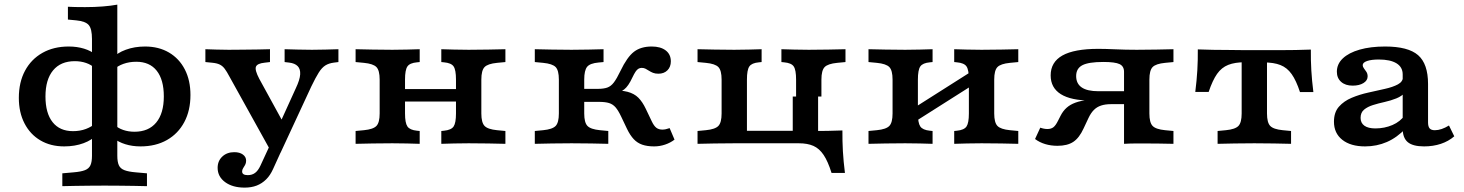

<svg xmlns="http://www.w3.org/2000/svg" viewBox="-20 -633 6445 845"><path d="M440.5 183.9Q403.7 183.9 371.7 184.3Q339.7 184.7 310.9 185.1Q282.1 185.5 254.3 186.3V129.8L304.3 125.4Q336.6 122.7 353.9 115.9Q371.3 109.1 378 94.3Q384.8 79.5 384.8 52.6V-461.6Q384.8 -506.1 370.6 -522.7Q356.4 -539.4 315.5 -543.4L278.9 -546.9V-603.3Q294.1 -602.5 310.8 -602.1Q327.5 -601.7 354.2 -601.7Q396.8 -601.7 432.6 -604.6Q468.4 -607.4 496.3 -612.6V-603.3V52.6Q496.3 79.5 503.1 94.3Q509.8 109.1 527.6 115.9Q545.3 122.7 576.8 125.4L626.8 129.8V186.3Q599.4 185.5 570.4 185.1Q541.4 184.7 509.6 184.3Q477.8 183.9 440.5 183.9ZM262.5 11.3Q202.5 11.3 157.7 -15.2Q112.8 -41.6 87.9 -89.9Q62.9 -138.1 62.9 -202.2Q62.9 -271.1 90.1 -321.7Q117.2 -372.3 166.7 -400.3Q216.1 -428.3 282.7 -428.3Q318.9 -428.3 350 -418.8Q381 -409.2 401.5 -392L396.3 -333.7Q382.1 -347.8 359.1 -355.8Q336.1 -363.8 309.1 -363.8Q247.2 -363.8 213.6 -323.3Q180.1 -282.8 180.1 -208.4Q180.1 -135 211.5 -95.4Q242.9 -55.8 301.4 -55.8Q332.4 -55.8 358.2 -65.5Q384 -75.3 399.3 -90.1L403.4 -38.7Q386.1 -17.2 347.9 -2.9Q309.7 11.3 262.5 11.3ZM598.4 11.3Q562.2 11.3 531.5 1.7Q500.9 -7.8 479.6 -25.1L484.8 -83.3Q499 -69.2 522 -61.2Q545 -53.2 572 -53.2Q633.9 -53.2 667.5 -93.7Q701 -134.2 701 -208.6Q701 -282.1 669.8 -321.7Q638.5 -361.2 579.7 -361.2Q549.1 -361.2 523.1 -351.9Q497.1 -342.6 481.8 -327L477.7 -378.4Q495 -399.9 533.6 -414.1Q572.2 -428.3 618.6 -428.3Q678.6 -428.3 723.6 -401.9Q768.7 -375.4 793.4 -327.4Q818.2 -279.4 818.2 -214.9Q818.2 -146.3 791 -95.5Q763.9 -44.7 714.6 -16.7Q665.3 11.3 598.4 11.3Z M1175.6 38.9 989.9 -295.8Q978.3 -317.8 969 -330.2Q959.8 -342.7 947.1 -348.9Q934.5 -355.1 912.2 -357.1L883.9 -359.9V-416.4Q902.7 -415.6 932.8 -414.8Q962.9 -413.9 985.5 -413.9H987H988Q1013.7 -413.9 1048.7 -414.4Q1083.6 -414.8 1116.3 -415.2Q1149.1 -415.6 1168.2 -416.4V-359.9L1144.6 -357.1Q1112 -353.8 1106.4 -339.3Q1100.8 -324.7 1121.2 -285.9L1232.1 -83.6L1202 -68.8L1282 -244.8Q1299.7 -282.1 1301.1 -305.7Q1302.6 -329.3 1290 -342Q1277.4 -354.6 1252.7 -357.5L1232.6 -359.9V-416.4Q1260.4 -415.6 1291.3 -414.8Q1322.2 -413.9 1352.9 -413.9Q1383.5 -413.9 1413.1 -414.8Q1442.7 -415.6 1469.4 -416.4V-359.9L1450.1 -357.5Q1427.3 -354.7 1411.9 -345Q1396.5 -335.3 1382.9 -313.7Q1369.2 -292.1 1350.3 -252.9L1214.9 38.9ZM1056.5 192.7Q1003.7 192.7 970.8 168.6Q937.8 144.4 937.8 105.6Q937.8 75.3 958.4 56Q979 36.7 1011.1 36.7Q1034.7 36.7 1048.9 47.1Q1063.2 57.4 1063.2 74.4Q1063.2 84.8 1058.8 92.7Q1054.4 100.6 1050 107.3Q1045.6 114 1045.6 121.7Q1045.6 137.8 1070.5 137.8Q1089.3 137.8 1102.5 128Q1115.7 118.3 1125.9 96.6L1186.6 -34.7L1239.3 -15.5L1181.7 111.1Q1169.3 138.8 1151.1 156.7Q1133 174.6 1109.7 183.7Q1086.5 192.7 1056.5 192.7Z M2042.6 -2.4Q2007 -2.4 1978 -1.6Q1949 -0.8 1922.2 0V-56.5L1934.1 -57.7Q1966.1 -60.9 1976.4 -76.4Q1986.8 -91.9 1986.8 -133.6V-208.2H2098.4V-133.6Q2098.4 -93.6 2112.6 -78.8Q2126.7 -64 2167.6 -60L2204.3 -56.5V0Q2168.5 -0.8 2129.8 -1.6Q2091.1 -2.4 2042.6 -2.4ZM1706.7 -2.4Q1658.2 -2.4 1619.8 -1.6Q1581.3 -0.8 1545 0V-56.5L1581.7 -60Q1622.6 -64 1636.7 -78.8Q1650.9 -93.6 1650.9 -133.6V-282.7Q1650.9 -323.1 1636.7 -337.8Q1622.6 -352.4 1581.7 -356.4L1545 -359.9V-416.4Q1581.3 -415.6 1619.8 -414.8Q1658.2 -413.9 1706.7 -413.9Q1742.6 -413.9 1771.5 -414.8Q1800.3 -415.6 1827.1 -416.4V-359.9L1815.2 -358.7Q1783.6 -355.9 1773.1 -340.6Q1762.5 -325.3 1762.5 -282.7V-133.6Q1762.5 -91.9 1773.1 -76.4Q1783.6 -60.9 1815.2 -57.7L1827.1 -56.5V0Q1800.3 -0.8 1771.5 -1.6Q1742.6 -2.4 1706.7 -2.4ZM1986.8 -208.2V-282.7Q1986.8 -325.3 1976.4 -340.6Q1966.1 -355.9 1934.1 -358.7L1922.2 -359.9V-416.4Q1949 -415.6 1978 -414.8Q2007 -413.9 2042.6 -413.9Q2091.1 -413.9 2129.8 -414.8Q2168.5 -415.6 2204.3 -416.4V-359.9L2167.6 -356.4Q2126.7 -352.4 2112.6 -337.8Q2098.4 -323.1 2098.4 -282.7V-208.2ZM1718.2 -186.3V-241.1H2030.4V-186.3Z M2439.6 -208.2V-282.7Q2439.6 -323.1 2425.5 -337.8Q2411.3 -352.4 2370.4 -356.4L2333.7 -359.9V-416.4Q2370 -415.6 2408.5 -414.8Q2447 -413.9 2495.4 -413.9Q2537.2 -413.9 2571.2 -414.8Q2605.2 -415.6 2636.2 -416.4V-359.9L2614.5 -357.9Q2576.6 -354.6 2563.9 -338.9Q2551.2 -323.1 2551.2 -282.7V-208.2ZM2495.4 -2.4Q2447 -2.4 2408.5 -1.6Q2370 -0.8 2333.7 0V-56.5L2370.4 -60Q2411.3 -64 2425.5 -78.8Q2439.6 -93.6 2439.6 -133.6V-208.2H2551.2V-133.6Q2551.2 -93.6 2565.4 -78.8Q2579.6 -64 2620.5 -60L2657.1 -56.5V0Q2621.3 -0.8 2582.6 -1.6Q2543.9 -2.4 2495.4 -2.4ZM2858.7 11.3Q2828.7 11.3 2806.7 3.8Q2784.8 -3.8 2769 -20.7Q2753.2 -37.6 2739.7 -65.4L2713.6 -120.3Q2701.1 -146.7 2689.2 -160.5Q2677.2 -174.3 2660.5 -179.5Q2643.8 -184.7 2615.4 -184.7H2527.4V-241.9H2609.9Q2636.7 -241.9 2652.7 -247.6Q2668.7 -253.2 2681.6 -270.1Q2694.5 -287 2710.6 -320.7Q2740.1 -382.3 2770.3 -405.3Q2800.5 -428.3 2848.2 -428.3Q2887.4 -428.3 2909.9 -411Q2932.4 -393.7 2932.4 -362.9Q2932.4 -338.8 2917.5 -323.7Q2902.5 -308.6 2877.7 -308.6Q2863.7 -308.6 2853.9 -312.5Q2844.1 -316.5 2836.4 -321.5Q2828.7 -326.4 2821.2 -330.4Q2813.7 -334.3 2804.4 -334.3Q2796.4 -334.3 2789.8 -330.5Q2783.2 -326.7 2777 -317.4Q2770.8 -308 2763 -291.7Q2745.6 -253.8 2727.1 -239.5Q2708.6 -225.1 2675.7 -216.5L2662.2 -234.5Q2712.1 -236.8 2741.7 -229Q2771.4 -221.2 2789.5 -202.9Q2807.6 -184.7 2822.1 -154.2L2848.3 -99.3Q2857.9 -78.9 2868.6 -70.7Q2879.2 -62.6 2895.3 -62.6Q2909.1 -62.6 2927.1 -69.2L2948.6 -18.5Q2930.3 -4.4 2906.9 3.4Q2883.5 11.3 2858.7 11.3Z M3211.5 -2.4Q3163.1 -2.4 3124.6 -1.6Q3086.1 -0.8 3049.9 0V-56.5L3086.5 -60Q3127.4 -64 3141.6 -78.8Q3155.8 -93.6 3155.8 -133.6V-282.7Q3155.8 -323.1 3141.6 -337.8Q3127.4 -352.4 3086.5 -356.4L3049.9 -359.9V-416.4Q3086.1 -415.6 3124.6 -414.8Q3163.1 -413.9 3211.5 -413.9Q3247.5 -413.9 3276.3 -414.8Q3305.1 -415.6 3331.9 -416.4V-359.9L3320 -358.7Q3288.5 -355.9 3277.9 -340.6Q3267.3 -325.3 3267.3 -282.7V-57.3H3570.3L3595.1 -2.4H3378.2Q3349.5 -2.4 3323.4 -2.4Q3297.4 -2.4 3270.5 -2.4Q3243.6 -2.4 3211.5 -2.4ZM3483.6 -208.2V-282.7Q3483.6 -325.3 3473.2 -340.6Q3462.9 -355.9 3430.9 -358.7L3419 -359.9V-416.4Q3445.8 -415.6 3474.8 -414.8Q3503.8 -413.9 3539.4 -413.9Q3587.8 -413.9 3626.5 -414.8Q3665.2 -415.6 3701 -416.4V-359.9L3664.4 -356.4Q3623.5 -352.4 3609.3 -337.8Q3595.1 -323.1 3595.1 -282.7V-208.2ZM3468.9 -2.4V-208.2H3580.5V-2.4ZM3468.9 -2.4 3469.7 -10.5 3482.5 -56.5H3496.1H3555.1Q3588.6 -56.5 3621.5 -57Q3654.4 -57.6 3687.5 -58.9Q3687.1 -11.9 3689.6 32.7Q3692.2 77.2 3698.6 128.2H3639.7Q3623.8 77.2 3604.9 49Q3586 20.7 3559.9 9.1Q3533.9 -2.4 3496.1 -2.4Z M4299.9 -2.4Q4264.3 -2.4 4235.3 -1.6Q4206.3 -0.8 4179.5 0V-56.5L4191.4 -57.7Q4223.3 -60.9 4233.7 -76.4Q4244.1 -91.9 4244.1 -133.6V-208.2H4355.6V-133.6Q4355.6 -93.6 4369.8 -78.8Q4384 -64 4424.9 -60L4461.5 -56.5V0Q4425.7 -0.8 4387 -1.6Q4348.3 -2.4 4299.9 -2.4ZM3964 -2.4Q3915.5 -2.4 3877 -1.6Q3838.5 -0.8 3802.3 0V-56.5L3838.9 -60Q3879.8 -64 3894 -78.8Q3908.2 -93.6 3908.2 -133.6V-282.7Q3908.2 -323.1 3894 -337.8Q3879.8 -352.4 3838.9 -356.4L3802.3 -359.9V-416.4Q3838.5 -415.6 3877 -414.8Q3915.5 -413.9 3964 -413.9Q3999.9 -413.9 4028.7 -414.8Q4057.6 -415.6 4084.3 -416.4V-359.9L4072.4 -358.7Q4040.9 -355.9 4030.3 -340.6Q4019.7 -325.3 4019.7 -282.7V-133.6Q4019.7 -91.9 4030.3 -76.4Q4040.9 -60.9 4072.4 -57.7L4084.3 -56.5V0Q4057.6 -0.8 4028.7 -1.6Q3999.9 -2.4 3964 -2.4ZM4244.1 -208.2V-282.7Q4244.1 -325.3 4233.7 -340.6Q4223.3 -355.9 4191.4 -358.7L4179.5 -359.9V-416.4Q4206.3 -415.6 4235.3 -414.8Q4264.3 -413.9 4299.9 -413.9Q4348.3 -413.9 4387 -414.8Q4425.7 -415.6 4461.5 -416.4V-359.9L4424.9 -356.4Q4384 -352.4 4369.8 -337.8Q4355.6 -323.1 4355.6 -282.7V-208.2ZM3969.7 -73.9V-137.2L4292.5 -342V-278.6Z M4926.9 0V-317Q4926.9 -341.5 4907.2 -350.9Q4887.5 -360.3 4835.9 -360.3Q4771 -360.3 4743.6 -346Q4716.2 -331.7 4716.2 -298.3Q4716.2 -264.9 4740.7 -248.2Q4765.1 -231.5 4814.5 -231.5H4970.3V-190.6H4780.3Q4693.4 -190.6 4648.7 -218.6Q4604 -246.7 4604 -301.2Q4604 -359.7 4655.9 -388.9Q4707.9 -418 4813.8 -418Q4842.8 -418 4887.9 -416Q4932.9 -413.9 4983.1 -413.9H4982.7Q5031.2 -413.9 5069.9 -414.8Q5108.6 -415.6 5144.4 -416.4V-359.9L5107.7 -356.4Q5066.8 -352.4 5052.7 -337.8Q5038.5 -323.1 5038.5 -282.7V-133.6Q5038.5 -93.6 5052.7 -78.8Q5066.8 -64 5107.7 -60L5144.4 -56.5V0Q5115.2 -0.8 5080.1 -1.2Q5045.1 -1.6 5023.3 -1.6Q5001.6 -1.6 4978.2 -1.6Q4954.7 -1.6 4926.9 0ZM4634 8.7Q4605 8.7 4580.2 1.2Q4555.3 -6.2 4535.3 -21.2L4558.3 -71.1Q4574.7 -65.2 4589.8 -65.2Q4605.9 -65.2 4616 -73Q4626.1 -80.8 4636.4 -101.6L4647.8 -123.9Q4658.3 -144.5 4674 -158.6Q4689.7 -172.8 4713.1 -181.3Q4736.5 -189.9 4769.9 -193.5Q4803.3 -197.2 4850 -197.2H4956.2V-174.6H4869.4Q4844.5 -174.6 4826 -168.5Q4807.5 -162.5 4794.2 -149.1Q4780.9 -135.8 4770.5 -113.7L4748.9 -67.7Q4729.8 -26 4703.7 -8.7Q4677.6 8.7 4634 8.7Z M5500.4 -2.4Q5451.9 -2.4 5413.4 -1.6Q5374.9 -0.8 5338.7 0V-56.5L5375.3 -60Q5416.2 -64 5430.4 -78.8Q5444.6 -93.6 5444.6 -133.6V-208.2H5556.1V-133.6Q5556.1 -93.6 5570.3 -78.8Q5584.5 -64 5625.4 -60L5662 -56.5V0Q5626.2 -0.8 5587.5 -1.6Q5548.8 -2.4 5500.4 -2.4ZM5459.4 -359.1Q5415 -359.1 5385.6 -347.5Q5356.2 -336 5336.3 -307.7Q5316.5 -279.5 5299.4 -228.5H5240.5Q5246.9 -279.5 5249.5 -324Q5252.1 -368.6 5251.6 -415.6Q5285.9 -414.3 5319.3 -413.7Q5352.8 -413.1 5387 -413.1L5459.4 -412.3H5541.3H5613.7Q5648 -412.3 5681.4 -412.9Q5714.8 -413.5 5749.1 -414.8Q5748.6 -367.8 5751.2 -323.2Q5753.8 -278.6 5760.2 -227.7H5701.3Q5684.6 -278.7 5664.6 -306.9Q5644.6 -335.2 5615.3 -346.7Q5586.1 -358.3 5541.3 -358.3ZM5444.6 -208.2V-374.4H5556.1V-208.2Z M6153.3 -208.2V-305.4Q6153.3 -337.6 6126 -354.4Q6098.7 -371.1 6047.8 -371.1Q6015.6 -371.1 5996.5 -364.5Q5977.3 -357.9 5977.3 -346.1Q5977.3 -339.2 5982.7 -332.1Q5988.2 -324.9 5993.6 -316.7Q5999 -308.4 5999 -296.7Q5999 -278.9 5980.7 -267.5Q5962.3 -256.1 5933 -256.1Q5901.1 -256.1 5882.4 -272.7Q5863.6 -289.3 5863.6 -317.3Q5863.6 -351.2 5889.9 -376.1Q5916.1 -400.9 5963.9 -414.6Q6011.6 -428.3 6076 -428.3Q6177.3 -428.3 6221.1 -390.2Q6264.9 -352 6264.9 -263.5V-208.2ZM5987.8 11.3Q5924.1 11.3 5887.5 -17.7Q5850.8 -46.7 5850.8 -97.4Q5850.8 -138.8 5872.7 -163.5Q5894.6 -188.3 5929 -202.7Q5963.3 -217.1 6002.1 -225.6Q6040.9 -234.2 6075.4 -242Q6110 -249.7 6132.3 -261.7Q6154.6 -273.7 6154.6 -295.1L6164.8 -227.3Q6150 -209.9 6125.6 -200.1Q6101.2 -190.3 6073.9 -184.2Q6046.6 -178.2 6022.7 -170.7Q5998.8 -163.3 5983.4 -150.5Q5968 -137.8 5968 -114.2Q5968 -91.8 5984.7 -79.8Q6001.4 -67.8 6033.1 -67.8Q6073.3 -67.8 6108.2 -82.8Q6143 -97.7 6163.4 -127.1L6166.8 -68.1Q6128.5 -27.6 6083.8 -8.1Q6039.1 11.3 5987.8 11.3ZM6264.9 -94.4Q6264.9 -75.9 6271.9 -67.9Q6278.8 -59.9 6294.8 -59.9Q6309.2 -59.9 6324.8 -65.2Q6340.4 -70.5 6357 -80.7L6380.3 -33.1Q6354.9 -11.1 6321.1 0.1Q6287.2 11.3 6247.5 11.3Q6198.2 11.3 6175.8 -7.3Q6153.3 -26 6153.3 -66.8V-208.2H6264.9Z"/></svg>

Font: Playfair 5pt SemiExpanded Light
Style: Regular
Weight: 300
Width: 6
Designer: Claus Eggers Sørensen
Foundry: Claus Eggers Sørensen
Version: Version 2.203